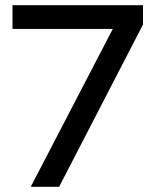

<svg xmlns="http://www.w3.org/2000/svg" viewBox="-20 -717 600 737"><path d="M413 -606H28V-697H529V-623L207 0H98Z"/></svg>

Font: Hanken Grotesk Medium
Style: Regular
Weight: 500
Designer: Alfredo Marco Pradil
Foundry: Hanken Design Co.
Version: Version 3.014